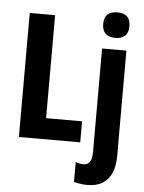

<svg xmlns="http://www.w3.org/2000/svg" viewBox="-64 -811 823 1101"><g transform="rotate(5 347.5 -260.5)"><path d="M66 0V-714H212V-121H419V0ZM480 240Q461 240 440.5 237Q420 234 403 229V115Q415 119 426 121.5Q437 124 449 124Q472 124 484.5 106Q497 88 497 48V-547H637V59Q637 117 619.5 157.5Q602 198 567.5 219Q533 240 480 240ZM491 -687Q491 -726 510.5 -743.5Q530 -761 567 -761Q604 -761 623 -743Q642 -725 642 -687Q642 -650 622 -632Q602 -614 567 -614Q532 -614 511.5 -632Q491 -650 491 -687Z"/></g></svg>

Font: Noto Sans Display Condensed
Style: Bold
Weight: 700
Width: 3
Designer: Monotype Design Team
Foundry: Monotype Imaging Inc.
Version: Version 2.003